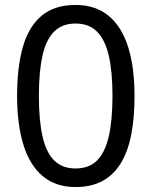

<svg xmlns="http://www.w3.org/2000/svg" viewBox="-20 -745 612 775"><path d="M523 -358Q523 -271 510 -203Q497 -135 468.5 -87.5Q440 -40 394.5 -15Q349 10 285 10Q205 10 152.5 -34Q100 -78 74.5 -160.5Q49 -243 49 -358Q49 -474 72.5 -556Q96 -638 148 -681.5Q200 -725 285 -725Q365 -725 418 -681.5Q471 -638 497 -556Q523 -474 523 -358ZM137 -358Q137 -260 151.5 -195Q166 -130 198.5 -97.5Q231 -65 285 -65Q339 -65 371.5 -97Q404 -129 419 -194.5Q434 -260 434 -358Q434 -456 419 -520.5Q404 -585 371.5 -617.5Q339 -650 285 -650Q231 -650 198.5 -617.5Q166 -585 151.5 -520.5Q137 -456 137 -358Z"/></svg>

Font: uguzrati25
Style: Book
Weight: 400
Designer: Jelle Bosma - Monotype Design Team, Universal Thirst
Foundry: Monotype Imaging Inc.
Version: Version 2.106